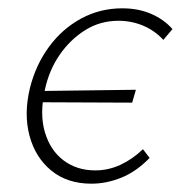

<svg xmlns="http://www.w3.org/2000/svg" viewBox="-20 -436 442 462"><path d="M200 6Q142 6 103.5 -25.5Q65 -57 51 -109.5Q37 -162 52 -224Q66 -280 98 -323.5Q130 -367 175.5 -391.5Q221 -416 274 -416Q313 -416 344 -402.5Q375 -389 395 -366L373 -340Q353 -362 325 -374Q297 -386 265 -386Q221 -386 185 -363.5Q149 -341 123.5 -304Q98 -267 88 -220Q75 -162 88 -118Q101 -74 133 -50Q165 -26 209 -26Q241 -26 270 -39.5Q299 -53 324 -77L340 -56Q308 -23 272 -8.5Q236 6 200 6ZM298 -189 65 -190 73 -217 307 -220Z"/></svg>

Font: Ysabeau Office ExtraLight
Style: Italic
Weight: 250
Italic angle: -12°
Designer: Christian Thalmann (Catharsis Fonts)
Version: Version 2.001;gftools[0.9.30]; featfreeze: tnum,lnum,ss02